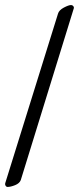

<svg xmlns="http://www.w3.org/2000/svg" viewBox="-41 -724 312 758"><path d="M-20 -2 188 -670Q192 -684 211 -694Q230 -704 239 -704Q245 -704 248.5 -699.5Q252 -695 250 -690L41 -13Q36 0 18.5 7Q1 14 -11 14Q-16 14 -19 9Q-22 4 -20 -2Z"/></svg>

Font: EB Garamond Medium
Style: Italic
Weight: 500
Italic angle: -17.2°
Designer: Georg Duffner and Octavio Pardo
Foundry: Georg Duffner
Version: Version 1.000